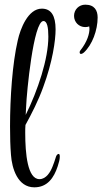

<svg xmlns="http://www.w3.org/2000/svg" viewBox="-20 -798 438 822"><path d="M327 -567C330 -567 334 -569 339 -573C375 -606 398 -669 398 -723C398 -753 385 -778 345 -778C318 -778 297 -757 297 -730C297 -703 318 -682 345 -682C351 -682 357 -683 362 -685C362 -682 363 -679 363 -675C363 -655 355 -621 324 -582C322 -580 321 -577 321 -574C321 -570 323 -567 327 -567ZM127 4C183 4 211 -37 227 -86C232 -101 236 -116 236 -126V-128C236 -136 234 -139 231 -139C227 -139 222 -134 220 -128C215 -112 210 -97 205 -85C196 -62 178 -31 149 -31C98 -31 88 -139 88 -230C88 -241 88 -252 89 -263C115 -310 145 -369 165 -425C205 -533 218 -625 218 -672C218 -731 199 -761 159 -761C100 -761 67 -675 56 -625C33 -526 23 -380 23 -257C23 -212 24 -171 27 -135C31 -78 55 4 127 4ZM90 -306C91 -323 92 -336 92 -344C94 -399 123 -708 166 -708C182 -708 187 -680 187 -641C187 -546 142 -411 90 -306Z"/></svg>

Font: Style Script
Style: Regular
Weight: 400
Designer: Robert E. Leuschke
Foundry: Robert E. Leuschke
Version: Version 1.010